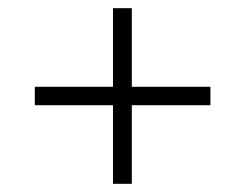

<svg xmlns="http://www.w3.org/2000/svg" viewBox="-20 -592 599 469"><path d="M256 -143H302V-335H494V-380H302V-572H256V-380H65V-335H256Z"/></svg>

Font: Noto Serif Tamil Light
Style: Italic
Weight: 300
Italic angle: -12°
Designer: Indian Type Foundry, Tom Grace, and the Monotype Design Team
Foundry: Monotype Imaging Inc.
Version: Version 2.003